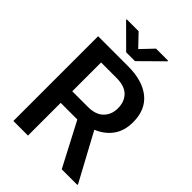

<svg xmlns="http://www.w3.org/2000/svg" viewBox="-255 -1021 1139 1139"><g transform="rotate(45 314.5 -451.0)"><path d="M478 0 334.5 -274.4H194.8V0H72.3V-710.9H323.7Q444.8 -710.9 512.5 -656.2Q580.1 -601.6 580.1 -497.1Q580.1 -424.8 544.9 -376.2Q509.8 -327.6 448.7 -302.7L608.9 -6.3V0ZM323.7 -613.3H194.8V-371.6H325.7Q391.6 -371.6 424.8 -405.5Q458 -439.5 458 -491.2Q458 -546.9 425.3 -580.1Q392.6 -613.3 323.7 -613.3ZM221.2 -901.9 294.4 -825.2 367.2 -901.9H468.3V-896.5L331.5 -761.2H257.3L121.1 -897V-901.9Z"/></g></svg>

Font: Vazirmatn UI FD Medium
Style: Regular
Weight: 500
Designer: Saber Rastikerdar
Foundry: Saber Rastikerdar
Version: Version 33.003